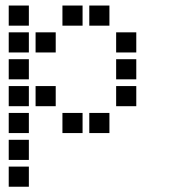

<svg xmlns="http://www.w3.org/2000/svg" viewBox="-20 -508 640 715"><path d="M13.5 -487.5Q12.5 -487.5 12.5 -487.5Q12.5 -487.5 12.5 -486.5V-413.5Q12.5 -412.5 12.5 -412.5Q12.5 -412.5 13.5 -412.5H86.5Q87.5 -412.5 87.5 -412.5Q87.5 -412.5 87.5 -413.5V-486.5Q87.5 -487.5 87.5 -487.5Q87.5 -487.5 86.5 -487.5ZM213.5 -487.5Q212.5 -487.5 212.5 -487.5Q212.5 -487.5 212.5 -486.5V-413.5Q212.5 -412.5 212.5 -412.5Q212.5 -412.5 213.5 -412.5H286.5Q287.5 -412.5 287.5 -412.5Q287.5 -412.5 287.5 -413.5V-486.5Q287.5 -487.5 287.5 -487.5Q287.5 -487.5 286.5 -487.5ZM313.5 -487.5Q312.5 -487.5 312.5 -487.5Q312.5 -487.5 312.5 -486.5V-413.5Q312.5 -412.5 312.5 -412.5Q312.5 -412.5 313.5 -412.5H386.5Q387.5 -412.5 387.5 -412.5Q387.5 -412.5 387.5 -413.5V-486.5Q387.5 -487.5 387.5 -487.5Q387.5 -487.5 386.5 -487.5ZM13.5 -387.5Q12.5 -387.5 12.5 -387.5Q12.5 -387.5 12.5 -386.5V-313.5Q12.5 -312.5 12.5 -312.5Q12.5 -312.5 13.5 -312.5H86.5Q87.5 -312.5 87.5 -312.5Q87.5 -312.5 87.5 -313.5V-386.5Q87.5 -387.5 87.5 -387.5Q87.5 -387.5 86.5 -387.5ZM113.5 -387.5Q112.5 -387.5 112.5 -387.5Q112.5 -387.5 112.5 -386.5V-313.5Q112.5 -312.5 112.5 -312.5Q112.5 -312.5 113.5 -312.5H186.5Q187.5 -312.5 187.5 -312.5Q187.5 -312.5 187.5 -313.5V-386.5Q187.5 -387.5 187.5 -387.5Q187.5 -387.5 186.5 -387.5ZM413.5 -387.5Q412.5 -387.5 412.5 -387.5Q412.5 -387.5 412.5 -386.5V-313.5Q412.5 -312.5 412.5 -312.5Q412.5 -312.5 413.5 -312.5H486.5Q487.5 -312.5 487.5 -312.5Q487.5 -312.5 487.5 -313.5V-386.5Q487.5 -387.5 487.5 -387.5Q487.5 -387.5 486.5 -387.5ZM13.5 -287.5Q12.5 -287.5 12.5 -287.5Q12.5 -287.5 12.5 -286.5V-213.5Q12.5 -212.5 12.5 -212.5Q12.5 -212.5 13.5 -212.5H86.5Q87.5 -212.5 87.5 -212.5Q87.5 -212.5 87.5 -213.5V-286.5Q87.5 -287.5 87.5 -287.5Q87.5 -287.5 86.5 -287.5ZM413.5 -287.5Q412.5 -287.5 412.5 -287.5Q412.5 -287.5 412.5 -286.5V-213.5Q412.5 -212.5 412.5 -212.5Q412.5 -212.5 413.5 -212.5H486.5Q487.5 -212.5 487.5 -212.5Q487.5 -212.5 487.5 -213.5V-286.5Q487.5 -287.5 487.5 -287.5Q487.5 -287.5 486.5 -287.5ZM13.5 -187.5Q12.5 -187.5 12.5 -187.5Q12.5 -187.5 12.5 -186.5V-113.5Q12.5 -112.5 12.5 -112.5Q12.5 -112.5 13.5 -112.5H86.5Q87.5 -112.5 87.5 -112.5Q87.5 -112.5 87.5 -113.5V-186.5Q87.5 -187.5 87.5 -187.5Q87.5 -187.5 86.5 -187.5ZM113.5 -187.5Q112.5 -187.5 112.5 -187.5Q112.5 -187.5 112.5 -186.5V-113.5Q112.5 -112.5 112.5 -112.5Q112.5 -112.5 113.5 -112.5H186.5Q187.5 -112.5 187.5 -112.5Q187.5 -112.5 187.5 -113.5V-186.5Q187.5 -187.5 187.5 -187.5Q187.5 -187.5 186.5 -187.5ZM413.5 -187.5Q412.5 -187.5 412.5 -187.5Q412.5 -187.5 412.5 -186.5V-113.5Q412.5 -112.5 412.5 -112.5Q412.5 -112.5 413.5 -112.5H486.5Q487.5 -112.5 487.5 -112.5Q487.5 -112.5 487.5 -113.5V-186.5Q487.5 -187.5 487.5 -187.5Q487.5 -187.5 486.5 -187.5ZM13.5 -87.5Q12.5 -87.5 12.5 -87.5Q12.5 -87.5 12.5 -86.5V-13.5Q12.5 -12.5 12.5 -12.5Q12.5 -12.5 13.5 -12.5H86.5Q87.5 -12.5 87.5 -12.5Q87.5 -12.5 87.5 -13.5V-86.5Q87.5 -87.5 87.5 -87.5Q87.5 -87.5 86.5 -87.5ZM213.5 -87.5Q212.5 -87.5 212.5 -87.5Q212.5 -87.5 212.5 -86.5V-13.5Q212.5 -12.5 212.5 -12.5Q212.5 -12.5 213.5 -12.5H286.5Q287.5 -12.5 287.5 -12.5Q287.5 -12.5 287.5 -13.5V-86.5Q287.5 -87.5 287.5 -87.5Q287.5 -87.5 286.5 -87.5ZM313.5 -87.5Q312.5 -87.5 312.5 -87.5Q312.5 -87.5 312.5 -86.5V-13.5Q312.5 -12.5 312.5 -12.5Q312.5 -12.5 313.5 -12.5H386.5Q387.5 -12.5 387.5 -12.5Q387.5 -12.5 387.5 -13.5V-86.5Q387.5 -87.5 387.5 -87.5Q387.5 -87.5 386.5 -87.5ZM13.5 12.5Q12.5 12.5 12.5 12.5Q12.5 12.5 12.5 13.5V86.5Q12.5 87.5 12.5 87.5Q12.5 87.5 13.5 87.5H86.5Q87.5 87.5 87.5 87.5Q87.5 87.5 87.5 86.5V13.5Q87.5 12.5 87.5 12.5Q87.5 12.5 86.5 12.5ZM13.5 112.5Q12.5 112.5 12.5 112.5Q12.5 112.5 12.5 113.5V186.5Q12.5 187.5 12.5 187.5Q12.5 187.5 13.5 187.5H86.5Q87.5 187.5 87.5 187.5Q87.5 187.5 87.5 186.5V113.5Q87.5 112.5 87.5 112.5Q87.5 112.5 86.5 112.5Z"/></svg>

Font: Doto Black
Style: Regular
Weight: 900
Monospace: yes
Version: Version 1.000